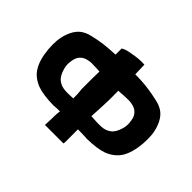

<svg xmlns="http://www.w3.org/2000/svg" viewBox="-120 -730 921 921"><g transform="rotate(45 340.5 -269.0)"><path d="M510 -200Q530 -214 541 -253Q548 -277 543 -305Q539 -333 523 -347Q513 -357 495 -362Q476 -367 462 -366Q440 -366 429 -365Q427 -365 423 -364.5Q419 -364 411.5 -363.5Q404 -363 398 -363V-346Q399 -301 397 -264Q395 -237 393 -185H398Q443 -182 458 -183Q490 -184 510 -200ZM171 -200Q191 -184 223 -183Q232 -182 271 -184V-210Q271 -219 270 -225L268 -242V-257V-315Q269 -334 269 -364Q261 -365 252 -365Q241 -366 219 -366Q205 -367 186 -362Q168 -357 158 -347Q142 -333 138 -305Q133 -277 140 -253Q151 -214 171 -200ZM596 -444Q633 -425 651 -372Q666 -330 661 -267Q655 -200 631 -162Q608 -126 562 -108Q523 -94 454 -93Q453 -93 446 -93.5Q439 -94 424 -94.5Q409 -95 392 -95V-63Q393 -2 391 0Q391 2 389 2H267Q265 2 265 0Q265 -1 267 -43V-59L268 -77L270 -94V-95Q259 -95 248.5 -94.5Q238 -94 233 -93.5Q228 -93 227 -93Q158 -94 119 -108Q72 -126 50 -162Q26 -200 20 -267Q15 -330 30 -372Q48 -425 85 -444Q102 -454 134 -460Q154 -465 189 -470Q223 -474 266 -476V-516V-517L267 -518Q280 -528 320 -534Q359 -542 397 -540Q398 -540 398 -538Q398 -537 400 -476Q452 -476 492 -470Q527 -465 547 -460Q579 -454 596 -444Z"/></g></svg>

Font: Tovari Sans
Style: Bold
Weight: 700
Designer: Verneri Kontto, Denis Ignatov
Foundry: Verneri Kontto
Version: Version 1.10 May 7, 2019